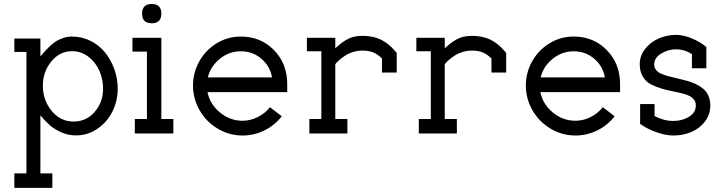

<svg xmlns="http://www.w3.org/2000/svg" viewBox="-20 -663 3598 954"><path d="M564.9 -222.7Q564.9 -162.6 539.1 -109.9Q513.2 -57.1 464.8 -23.7Q416.5 9.8 356.9 9.8Q318.8 9.8 284.4 -5.6Q250 -21 227.5 -40.8Q205.1 -60.5 180.7 -89.8V198.7H240.2V270.5H51.3V198.7H111.3V-404.8H51.3V-471.7H180.7V-382.8Q196.8 -401.4 205.1 -410.6Q213.4 -419.9 230.7 -436Q248 -452.1 262.2 -460.2Q276.4 -468.3 296.6 -474.9Q316.9 -481.4 337.9 -481.4Q387.2 -481.4 430.2 -459.7Q473.1 -438 502.2 -402.1Q531.2 -366.2 548.1 -319.3Q564.9 -272.5 564.9 -222.7ZM338.4 -408.7Q276.4 -408.7 234.6 -357.2Q192.9 -305.7 192.9 -237.3Q192.9 -166 236.3 -112.5Q279.8 -59.1 345.7 -59.1Q409.2 -59.1 450.7 -107.4Q492.2 -155.8 492.2 -222.2Q492.2 -269.5 473.4 -312Q454.6 -354.5 418.7 -381.6Q382.8 -408.7 338.4 -408.7Z M710 -406.7H638.2V-475.1H781.7V-71.8H841.3V0H649.9V-71.8H710ZM733.9 -547.4Q686 -547.4 686 -595.2Q686 -643.1 733.9 -643.1Q781.7 -643.1 781.7 -595.2Q781.7 -547.4 733.9 -547.4Z M1011.2 -205.1Q1022.9 -146 1072.5 -104.5Q1122.1 -63 1185.5 -63Q1224.1 -63 1260.7 -81.3Q1297.4 -99.6 1321.3 -130.4L1379.9 -85.4Q1345.7 -40.5 1293.9 -15.1Q1242.2 10.3 1185.5 10.3Q1119.1 10.3 1062.3 -23.4Q1005.4 -57.1 972.2 -114.5Q939 -171.9 939 -238.3Q939 -302.7 970.7 -358.9Q1002.4 -415 1057.1 -448.2Q1111.8 -481.4 1176.3 -481.4Q1275.4 -481.4 1341.3 -414.1Q1407.2 -346.7 1407.2 -245.1V-205.1ZM1331.5 -278.3Q1322.8 -333 1279.3 -370.6Q1235.8 -408.2 1176.8 -408.2Q1118.2 -408.2 1071.8 -370.4Q1025.4 -332.5 1012.7 -278.3Z M1646 -71.8H1706.1V0H1517.1V-71.8H1576.7V-408.2H1504.9V-475.1H1646V-423.3Q1663.6 -439 1673.8 -447Q1684.1 -455.1 1701.4 -465.3Q1718.8 -475.6 1738 -480.2Q1757.3 -484.9 1780.8 -484.9Q1834 -484.9 1872.6 -466.1Q1911.1 -447.3 1942.4 -410.2L1951.2 -399.9V-302.7H1877.9V-372.6Q1857.4 -392.6 1835.7 -402.1Q1814 -411.6 1780.3 -411.6Q1756.8 -411.6 1734.6 -404.8Q1712.4 -397.9 1697 -387.9Q1681.6 -377.9 1669.7 -367.9Q1657.7 -357.9 1651.9 -351.1L1646 -344.2Z M2189.9 -71.8H2250V0H2061V-71.8H2120.6V-408.2H2048.8V-475.1H2189.9V-423.3Q2207.5 -439 2217.8 -447Q2228 -455.1 2245.4 -465.3Q2262.7 -475.6 2282 -480.2Q2301.3 -484.9 2324.7 -484.9Q2377.9 -484.9 2416.5 -466.1Q2455.1 -447.3 2486.3 -410.2L2495.1 -399.9V-302.7H2421.9V-372.6Q2401.4 -392.6 2379.6 -402.1Q2357.9 -411.6 2324.2 -411.6Q2300.8 -411.6 2278.6 -404.8Q2256.3 -397.9 2241 -387.9Q2225.6 -377.9 2213.6 -367.9Q2201.7 -357.9 2195.8 -351.1L2189.9 -344.2Z M2665 -205.1Q2676.8 -146 2726.3 -104.5Q2775.9 -63 2839.4 -63Q2877.9 -63 2914.6 -81.3Q2951.2 -99.6 2975.1 -130.4L3033.7 -85.4Q2999.5 -40.5 2947.8 -15.1Q2896 10.3 2839.4 10.3Q2772.9 10.3 2716.1 -23.4Q2659.2 -57.1 2626 -114.5Q2592.8 -171.9 2592.8 -238.3Q2592.8 -302.7 2624.5 -358.9Q2656.2 -415 2710.9 -448.2Q2765.6 -481.4 2830.1 -481.4Q2929.2 -481.4 2995.1 -414.1Q3061 -346.7 3061 -245.1V-205.1ZM2985.4 -278.3Q2976.6 -333 2933.1 -370.6Q2889.6 -408.2 2830.6 -408.2Q2772 -408.2 2725.6 -370.4Q2679.2 -332.5 2666.5 -278.3Z M3158.7 -343.8Q3158.7 -387.2 3186.8 -421.6Q3214.8 -456.1 3255.4 -472.9Q3295.9 -489.7 3339.4 -489.7Q3375.5 -489.7 3417.7 -472.2Q3460 -454.6 3489.7 -429.2V-323.7H3418V-394Q3380.9 -418 3338.9 -418Q3300.3 -418 3265.4 -397Q3230.5 -376 3230.5 -342.3Q3230.5 -326.7 3240 -315.2Q3249.5 -303.7 3265.6 -296.6Q3281.7 -289.6 3302.7 -283.9Q3323.7 -278.3 3346.7 -273.2Q3369.6 -268.1 3392.8 -261.7Q3416 -255.4 3437 -245.4Q3458 -235.4 3474.1 -221.9Q3490.2 -208.5 3499.8 -187.3Q3509.3 -166 3509.3 -138.7Q3509.3 -93.8 3482.7 -59.1Q3456.1 -24.4 3414.8 -7.1Q3373.5 10.3 3325.7 10.3Q3287.1 10.3 3241 -6.3Q3194.8 -22.9 3160.6 -47.4V-146H3232.4V-86.4Q3278.3 -62 3325.7 -62Q3369.6 -62 3403.6 -82.8Q3437.5 -103.5 3437.5 -139.2Q3437.5 -160.6 3422.1 -174.6Q3406.7 -188.5 3382.1 -195.6Q3357.4 -202.6 3327.6 -208.3Q3297.9 -213.9 3268.3 -222.4Q3238.8 -231 3214.1 -243.9Q3189.5 -256.8 3174.1 -282.2Q3158.7 -307.6 3158.7 -343.8Z"/></svg>

Font: Eligible
Style: Regular
Weight: 500
Version: Version 1.1